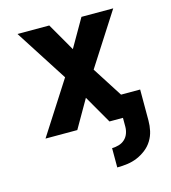

<svg xmlns="http://www.w3.org/2000/svg" viewBox="-110 -609 821 922"><g transform="rotate(-15 300.0 -148.5)"><path d="M359 223V127Q376 127 393 122Q410 117 422.5 105.5Q435 94 441 77.5Q447 61 447 44V0H380L300 -139L220 0H62L229 -260L62 -520H220L300 -381L380 -520H538L371 -260L467 -110H562V44Q562 70 556.5 95Q551 120 537.5 142Q524 164 503.5 180Q483 196 459.5 206Q436 216 410.5 219.5Q385 223 359 223Z"/></g></svg>

Font: Iosevka Aile Extrabold
Style: Regular
Weight: 800
Designer: Belleve Invis
Foundry: Belleve Invis
Version: Version 27.3.5; ttfautohint (v1.8.4)